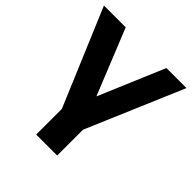

<svg xmlns="http://www.w3.org/2000/svg" viewBox="-197 -677 1010 1010"><g transform="rotate(45 308.0 -172.0)"><path d="M385 2V194H229V3L1 -538H163L311 -172L466 -538H615Z"/></g></svg>

Font: Montserrat Z
Style: Bold
Weight: 700
Designer: Julieta Ulanovsky
Foundry: Julieta Ulanovsky
Version: Version 8.000